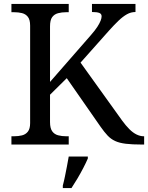

<svg xmlns="http://www.w3.org/2000/svg" viewBox="-20 -734 752 975"><path d="M38 0V-42H51Q73 -42 91.5 -46.5Q110 -51 121.5 -65.5Q133 -80 133 -109V-604Q133 -634 121.5 -648.5Q110 -663 91.5 -667.5Q73 -672 51 -672H38V-714H329V-672H316Q294 -672 275 -667Q256 -662 245 -647Q234 -632 234 -600V-318L441 -555Q463 -580 474.5 -598Q486 -616 491 -629Q496 -642 496 -651Q496 -664 484 -668.5Q472 -673 447 -673V-714H668V-673Q645 -673 624.5 -661.5Q604 -650 582 -629Q560 -608 534 -579L389 -416L600 -122Q619 -96 637 -78Q655 -60 673.5 -51Q692 -42 710 -42H712V0H701Q651 0 618.5 -4Q586 -8 564.5 -18Q543 -28 526.5 -45.5Q510 -63 491 -90L319 -337L234 -253V-114Q234 -83 245 -67.5Q256 -52 275 -47Q294 -42 316 -42H329V0ZM299 208Q305 186 310 161Q315 136 320 110.5Q325 85 329 61H426V71Q417 92 403 119Q389 146 373 173Q357 200 343 221H299Z"/></svg>

Font: Noto Serif Thai
Style: Regular
Weight: 400
Designer: Monotype Design Team
Foundry: Monotype Imaging Inc.
Version: Version 2.001